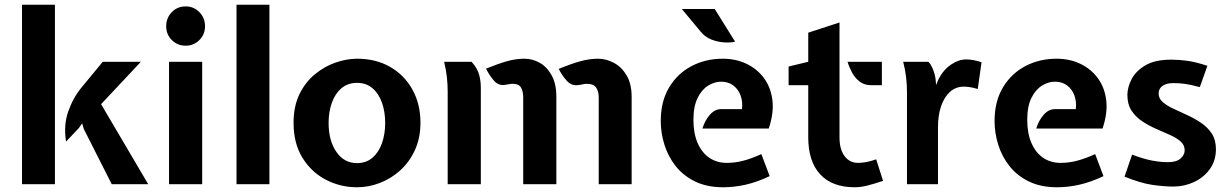

<svg xmlns="http://www.w3.org/2000/svg" viewBox="-20 -778 5176 811"><path d="M452 0 334 -233 327 -257 313 -237 259 -180Q248 -249 268 -306.5Q288 -364 324 -408L414 -517H575L407 -338L606 0ZM73 0V-758H212V0Z M694 0V-517H834V0ZM764 -585Q729.5 -585 705.8 -608.8Q682 -632.5 682 -667Q682 -702.5 705.8 -726.8Q729.5 -751 764 -751Q798.5 -751 822.2 -726.8Q846 -702.5 846 -667Q846 -632.5 822.2 -608.8Q798.5 -585 764 -585Z M979 0V-758H1118V0Z M1488 13Q1417.5 13 1356.5 -18.8Q1295.5 -50.5 1257.8 -111.2Q1220 -172 1220 -259Q1220 -329.5 1245.2 -380.8Q1270.5 -432 1311 -465Q1351.5 -498 1398.2 -514Q1445 -530 1488 -530Q1567.5 -530 1627.8 -495.5Q1688 -461 1722 -399.8Q1756 -338.5 1756 -259Q1756 -195.5 1733 -145Q1710 -94.5 1671.5 -59.2Q1633 -24 1585.2 -5.5Q1537.5 13 1488 13ZM1488 -89Q1527 -89 1553.5 -112Q1580 -135 1593.5 -173.5Q1607 -212 1607 -259Q1607 -305.5 1593.5 -344Q1580 -382.5 1553.5 -405.2Q1527 -428 1488 -428Q1449 -428 1422.2 -405.2Q1395.5 -382.5 1381.8 -344Q1368 -305.5 1368 -259Q1368 -184 1400.8 -136.5Q1433.5 -89 1488 -89Z M2509 0V-367Q2509 -392 2498 -408Q2487 -424 2459 -424Q2450 -424 2439.5 -421.5Q2429 -419 2416 -418Q2392 -416.5 2372.8 -438.2Q2353.5 -460 2340 -487Q2395 -509.5 2433 -519.8Q2471 -530 2506 -530Q2540.5 -530 2573.2 -512.5Q2606 -495 2627 -459.2Q2648 -423.5 2648 -369V0ZM1871 0V-391Q1871 -419 1867.8 -450.5Q1864.5 -482 1856 -517H1972Q1996 -490 2003.5 -463.5Q2011 -437 2011 -407V0ZM2190 0V-367Q2190 -392 2180.8 -408Q2171.5 -424 2146 -424Q2137 -424 2128 -422Q2119 -420 2107 -419Q2083 -417.5 2064.8 -439.2Q2046.5 -461 2033 -488Q2087 -510 2123.5 -520Q2160 -530 2195 -530Q2229.5 -530 2260.2 -512.5Q2291 -495 2310.5 -459.2Q2330 -423.5 2330 -369V0Z M3035 13Q2966.5 13 2916.5 -11.2Q2866.5 -35.5 2834.2 -76.2Q2802 -117 2786.5 -166.8Q2771 -216.5 2771 -267Q2771 -349.5 2806.2 -408.5Q2841.5 -467.5 2901 -498.8Q2960.5 -530 3033 -530Q3088.5 -530 3133.8 -508.2Q3179 -486.5 3207.8 -447Q3236.5 -407.5 3242.8 -353.5Q3249 -299.5 3227 -235H2947Q2957.5 -269.5 2978.5 -293.2Q2999.5 -317 3025 -317H3114Q3118 -347.5 3108.5 -374Q3099 -400.5 3077.8 -416.8Q3056.5 -433 3026 -433Q2998.5 -433 2971.5 -416.5Q2944.5 -400 2926.8 -364.5Q2909 -329 2909 -272Q2909 -214.5 2926.8 -173.8Q2944.5 -133 2976.2 -111.5Q3008 -90 3050 -90Q3084.5 -90 3118.5 -98.8Q3152.5 -107.5 3196 -127L3231 -34Q3177 -8.5 3129.2 2.2Q3081.5 13 3035 13ZM3085 -602Q3068 -597.5 3041 -598.8Q3014 -600 2986.2 -610.5Q2958.5 -621 2939 -645L2860 -740H2999Z M3590 13Q3495 13 3444.5 -41.5Q3394 -96 3394 -198V-418H3311V-497L3394 -517V-640L3526 -683V-198Q3526 -147 3547.5 -118.5Q3569 -90 3604 -90Q3618.5 -90 3637 -93Q3655.5 -96 3681 -105L3710 -14Q3672.5 -1.5 3643.8 5.8Q3615 13 3590 13ZM3660 -418Q3631 -418 3611 -433.5Q3591 -449 3578.8 -472Q3566.5 -495 3560 -517H3705V-418Z M3811 0V-391Q3811 -419 3807.5 -450.5Q3804 -482 3795 -517H3901Q3909.5 -510.5 3919 -489.5Q3928.5 -468.5 3932 -443L3934 -419L3944 -443Q3964.5 -483 3996.8 -505Q4029 -527 4061 -527Q4077 -527 4092.5 -524Q4108 -521 4126 -515L4110 -402Q4090 -408 4076.5 -410Q4063 -412 4051 -412Q4017 -412 3992.5 -389.8Q3968 -367.5 3955 -329Q3942 -290.5 3942 -241V0Z M4445 13Q4376.5 13 4326.5 -11.2Q4276.5 -35.5 4244.2 -76.2Q4212 -117 4196.5 -166.8Q4181 -216.5 4181 -267Q4181 -349.5 4216.2 -408.5Q4251.5 -467.5 4311 -498.8Q4370.5 -530 4443 -530Q4498.5 -530 4543.8 -508.2Q4589 -486.5 4617.8 -447Q4646.5 -407.5 4652.8 -353.5Q4659 -299.5 4637 -235H4357Q4367.5 -269.5 4388.5 -293.2Q4409.5 -317 4435 -317H4524Q4528 -347.5 4518.5 -374Q4509 -400.5 4487.8 -416.8Q4466.5 -433 4436 -433Q4408.5 -433 4381.5 -416.5Q4354.5 -400 4336.8 -364.5Q4319 -329 4319 -272Q4319 -214.5 4336.8 -173.8Q4354.5 -133 4386.2 -111.5Q4418 -90 4460 -90Q4494.5 -90 4528.5 -98.8Q4562.5 -107.5 4606 -127L4641 -34Q4587 -8.5 4539.2 2.2Q4491.5 13 4445 13Z M4936 10Q4897 10 4847 2.8Q4797 -4.5 4730 -32L4762 -125Q4808.5 -107 4845 -100Q4881.5 -93 4913 -93Q4950 -93 4967 -108.8Q4984 -124.5 4984 -143Q4984 -165.5 4966.5 -180.8Q4949 -196 4921.5 -208.2Q4894 -220.5 4863 -234Q4832 -247.5 4804.5 -265.8Q4777 -284 4759.5 -310.8Q4742 -337.5 4742 -377Q4742 -409 4759.8 -443.5Q4777.5 -478 4818 -502Q4858.5 -526 4927 -526Q4961 -526 4996.5 -521Q5032 -516 5080 -500L5048 -410Q5009 -420.5 4985.2 -423.8Q4961.5 -427 4936 -427Q4907.5 -427 4890.8 -415.5Q4874 -404 4874 -383Q4874 -362 4891.5 -346.8Q4909 -331.5 4936.5 -318.8Q4964 -306 4995 -291.8Q5026 -277.5 5053.5 -259Q5081 -240.5 5098.5 -213.8Q5116 -187 5116 -148Q5116 -99.5 5090.5 -64Q5065 -28.5 5023.8 -9.2Q4982.5 10 4936 10Z"/></svg>

Font: Expletus Sans
Style: Bold
Weight: 700
Version: Version 7.500